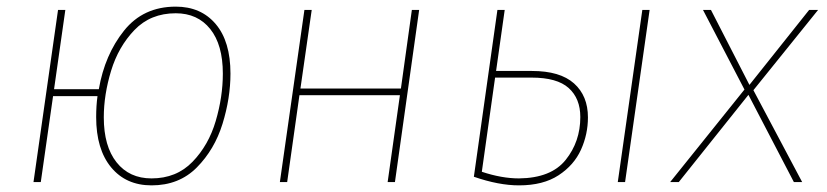

<svg xmlns="http://www.w3.org/2000/svg" viewBox="-20 -549 2493 579"><path d="M675 -327Q675 -253 651 -175.5Q627 -98 573.5 -44Q520 10 437 10Q360 10 315 -44.5Q270 -99 270 -196Q270 -230 274 -259H140L103 0H81L155 -519H177L143 -280H278Q296 -384 354 -456.5Q412 -529 510 -529Q586 -529 630.5 -476.5Q675 -424 675 -327ZM652 -327Q652 -414 614 -461.5Q576 -509 510 -509Q434 -509 385.5 -458.5Q337 -408 315 -335.5Q293 -263 293 -195Q293 -108 331.5 -59.5Q370 -11 437 -11Q512 -11 560.5 -61Q609 -111 630.5 -184Q652 -257 652 -327Z M1186 -262H883L846 0H824L898 -519H920L886 -282H1189L1222 -519H1244L1171 0H1149Z M1753 -195Q1753 -144 1732 -97.5Q1711 -51 1664.5 -20.5Q1618 10 1545 10Q1484 10 1409 -16L1480 -519H1502L1476 -335H1584Q1669 -335 1711 -297.5Q1753 -260 1753 -195ZM1939 -519 1865 0H1843L1917 -519ZM1730 -196Q1730 -252 1695 -283.5Q1660 -315 1583 -315H1473L1433 -31Q1493 -11 1545 -11Q1642 -12 1686 -67Q1730 -122 1730 -196Z M2252 -277 2399 0H2374L2237 -263L2027 0H2001L2225 -279L2100 -519H2124L2240 -293L2420 -519H2447Z"/></svg>

Font: FiraGO Thin
Style: Italic
Weight: 100
Italic angle: -8°
Designer: bBox Type GmbH
Foundry: bBox Type GmbH
Version: Version 1.001